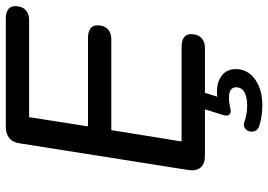

<svg xmlns="http://www.w3.org/2000/svg" viewBox="-148 -562 903 646"><g transform="rotate(-90 303.0 -238.5)"><path d="M54.5 -55.8 144.1 -622.6Q147.3 -646.5 161.9 -658.2Q176.4 -670 199.9 -670H564.1Q584.1 -670 595 -661.9Q605.8 -653.9 605.8 -638.7Q605.8 -615.7 593 -603.6Q580.3 -591.5 559.6 -591.5H232.3L201.3 -393.4H500.2Q519.6 -393.4 530.5 -385.3Q541.3 -377.3 541.3 -362.1Q541.3 -339.1 528.5 -327Q515.8 -315 495.1 -315H188.7L150.5 -78.5H470Q490 -78.5 500.8 -70.4Q511.7 -62.3 511.7 -47.2Q511.7 -24.2 498.9 -12.1Q486.1 0 465.5 0H102.5Q75.1 0 62.9 -14.5Q50.6 -29 54.5 -55.8ZM203.5 183Q186.9 178 184 163.1Q181.1 148.2 191.4 137.7Q201.7 127.1 218.4 133.3Q242 142.1 272.4 142.1Q300.7 142.1 316.7 132.6Q332.7 123.1 332.7 105.2Q332.7 80.9 298.3 80.9Q281.7 80.9 264.6 85Q256 87 250.7 86.7Q245.4 86.4 241.7 82.7Q238.1 79.1 237.6 74.5Q237.1 69.9 239.5 60.9L265.2 -20H320.8L296.4 55.6L270.3 48Q297.7 40.4 316.3 40.4Q351.9 40.4 373 57.3Q394 74.2 394 104.1Q394 143.6 359.8 168.4Q325.6 193.1 272.9 193.1Q234.9 193.1 203.5 183Z"/></g></svg>

Font: SN Pro Thin
Style: Italic
Weight: 200
Italic angle: -9°
Designer: Tobias Whetton
Foundry: Supernotes
Version: Version 1.003;Glyphs 3.3 (3324)